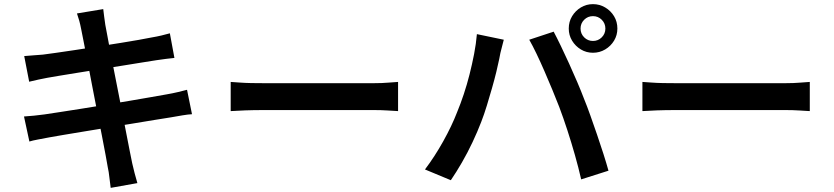

<svg xmlns="http://www.w3.org/2000/svg" viewBox="-20 -851 4030 928"><path d="M372 -712Q368 -733 363 -751Q358 -769 352 -786L479 -807Q481 -792 483.5 -770.5Q486 -749 489 -731Q492 -718 498.5 -680.5Q505 -643 515.5 -589Q526 -535 538.5 -472Q551 -409 563.5 -345Q576 -281 587 -224Q598 -167 606.5 -124Q615 -81 619 -62Q624 -40 630.5 -14.5Q637 11 644 34L515 57Q511 30 508.5 5Q506 -20 501 -42Q498 -60 490.5 -101Q483 -142 472 -198Q461 -254 448.5 -317.5Q436 -381 424 -444Q412 -507 401.5 -562Q391 -617 383 -656.5Q375 -696 372 -712ZM97 -580Q119 -582 141 -583.5Q163 -585 187 -587Q209 -590 249.5 -595.5Q290 -601 341.5 -609Q393 -617 448.5 -625.5Q504 -634 556 -642.5Q608 -651 649 -658Q690 -665 713 -670Q737 -674 760.5 -679.5Q784 -685 801 -690L823 -571Q808 -570 783 -566.5Q758 -563 736 -560Q710 -556 666.5 -549Q623 -542 570.5 -533.5Q518 -525 462.5 -516.5Q407 -508 356.5 -499.5Q306 -491 267.5 -485Q229 -479 209 -475Q187 -471 166.5 -466.5Q146 -462 121 -456ZM96 -288Q116 -289 144.5 -292Q173 -295 195 -298Q222 -302 267.5 -309Q313 -316 370 -325Q427 -334 487.5 -344Q548 -354 605 -363.5Q662 -373 709.5 -381.5Q757 -390 786 -395Q815 -400 840 -406Q865 -412 884 -417L908 -299Q889 -298 862 -293.5Q835 -289 807 -284Q774 -279 725.5 -271Q677 -263 619.5 -253.5Q562 -244 502 -234.5Q442 -225 386.5 -215.5Q331 -206 287 -199Q243 -192 218 -187Q187 -181 162.5 -176.5Q138 -172 122 -167Z M1095 -455Q1112 -454 1138.5 -452Q1165 -450 1194 -449.5Q1223 -449 1249 -449Q1272 -449 1308 -449Q1344 -449 1388 -449Q1432 -449 1479.5 -449Q1527 -449 1574.5 -449Q1622 -449 1664 -449Q1706 -449 1738.5 -449Q1771 -449 1790 -449Q1826 -449 1855.5 -451.5Q1885 -454 1904 -455V-314Q1887 -315 1854.5 -317Q1822 -319 1790 -319Q1772 -319 1739 -319Q1706 -319 1663.5 -319Q1621 -319 1574 -319Q1527 -319 1479.5 -319Q1432 -319 1388 -319Q1344 -319 1308 -319Q1272 -319 1249 -319Q1207 -319 1164.5 -317.5Q1122 -316 1095 -314Z M2786 -713Q2786 -688 2803.5 -670.5Q2821 -653 2846 -653Q2871 -653 2888.5 -670.5Q2906 -688 2906 -713Q2906 -738 2888.5 -755.5Q2871 -773 2846 -773Q2821 -773 2803.5 -755.5Q2786 -738 2786 -713ZM2729 -713Q2729 -746 2745 -772.5Q2761 -799 2787.5 -815Q2814 -831 2846 -831Q2878 -831 2905 -815Q2932 -799 2948 -772.5Q2964 -746 2964 -713Q2964 -681 2948 -654.5Q2932 -628 2905 -612Q2878 -596 2846 -596Q2814 -596 2787.5 -612Q2761 -628 2745 -654.5Q2729 -681 2729 -713ZM2189 -308Q2206 -349 2221.5 -395.5Q2237 -442 2249.5 -491.5Q2262 -541 2271.5 -590Q2281 -639 2285 -686L2415 -659Q2412 -645 2407 -628Q2402 -611 2398.5 -594.5Q2395 -578 2393 -566Q2388 -541 2379 -504Q2370 -467 2358 -425Q2346 -383 2333 -340.5Q2320 -298 2306 -262Q2288 -215 2264 -164Q2240 -113 2212.5 -65.5Q2185 -18 2159 20L2034 -32Q2081 -94 2122.5 -168.5Q2164 -243 2189 -308ZM2683 -334Q2668 -373 2649.5 -417.5Q2631 -462 2611.5 -507Q2592 -552 2573 -591.5Q2554 -631 2538 -659L2656 -698Q2671 -670 2690.5 -629.5Q2710 -589 2730.5 -544Q2751 -499 2770 -454.5Q2789 -410 2803 -373Q2817 -339 2833 -294Q2849 -249 2865.5 -201Q2882 -153 2896.5 -107.5Q2911 -62 2921 -26L2789 16Q2776 -41 2759 -101Q2742 -161 2722.5 -221Q2703 -281 2683 -334Z M3085 -455Q3102 -454 3128.5 -452Q3155 -450 3184 -449.5Q3213 -449 3239 -449Q3262 -449 3298 -449Q3334 -449 3378 -449Q3422 -449 3469.5 -449Q3517 -449 3564.5 -449Q3612 -449 3654 -449Q3696 -449 3728.5 -449Q3761 -449 3780 -449Q3816 -449 3845.5 -451.5Q3875 -454 3894 -455V-314Q3877 -315 3844.5 -317Q3812 -319 3780 -319Q3762 -319 3729 -319Q3696 -319 3653.5 -319Q3611 -319 3564 -319Q3517 -319 3469.5 -319Q3422 -319 3378 -319Q3334 -319 3298 -319Q3262 -319 3239 -319Q3197 -319 3154.5 -317.5Q3112 -316 3085 -314Z"/></svg>

Font: Noto Sans SC Thin SemiBold
Style: Regular
Weight: 600
Version: Version 2.004-H2;hotconv 1.0.118;makeotfexe 2.5.65603